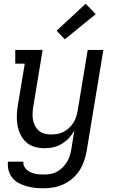

<svg xmlns="http://www.w3.org/2000/svg" viewBox="-20 -788 640 1031"><path d="M214 223Q190 223 166.5 220.5Q143 218 121 211.5Q99 205 79 194Q59 183 45.5 166Q32 149 26 126.5Q20 104 23 80H106Q104 93 109.5 104.5Q115 116 124 124Q133 132 144.5 137Q156 142 168 145Q180 148 193 148.5Q206 149 220 149Q237 149 254.5 145.5Q272 142 288 133Q304 124 317.5 110Q331 96 340.5 80Q350 64 355 47Q360 30 363 13L379 -87Q368 -66 351 -47.5Q334 -29 312.5 -16Q291 -3 267.5 2.5Q244 8 221 8Q192 8 166 0.5Q140 -7 120.5 -24.5Q101 -42 89.5 -66.5Q78 -91 73.5 -118Q69 -145 70.5 -173Q72 -201 77 -230L113 -446H62V-520H209L159 -218Q156 -199 155 -181Q154 -163 157 -145.5Q160 -128 168 -112.5Q176 -97 188.5 -86Q201 -75 218.5 -70.5Q236 -66 255 -66Q271 -66 288.5 -69Q306 -72 321.5 -80Q337 -88 350.5 -100.5Q364 -113 373.5 -128Q383 -143 388.5 -159.5Q394 -176 397 -193L451 -520H535L445 25Q440 51 431 77.5Q422 104 406.5 128Q391 152 368.5 171Q346 190 320 202Q294 214 267 218.5Q240 223 214 223ZM328 -577 284 -623 440 -768 494 -712Z"/></svg>

Font: Iosevka HT Extended
Style: Italic
Weight: 400
Width: 7
Italic angle: -9°
Monospace: yes
Designer: Belleve Invis
Foundry: Belleve Invis
Version: Version 32.3.0; ttfautohint (v1.8.4)